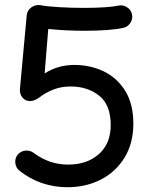

<svg xmlns="http://www.w3.org/2000/svg" viewBox="-20 -721 608 779"><path d="M515.6 -662.6Q519.5 -644.5 509 -628.2Q498.5 -611.8 480 -607.9Q425.8 -596.2 323.7 -596.2Q284.7 -596.2 246.6 -598.1Q208.5 -600.1 175.8 -603.5L161.1 -422.9Q214.4 -457.5 281.7 -457.5Q346.7 -457.5 400.9 -431.4Q455.1 -405.3 488 -352.3Q521 -299.3 521 -219.2Q521 -140.1 485.8 -82.3Q450.7 -24.4 390.1 7.1Q329.6 38.6 253.4 38.6Q200.2 38.6 150.9 22Q101.6 5.4 59.1 -28.3Q44.4 -40 42.2 -59.3Q40 -78.6 51.8 -93.3Q64 -107.9 82.8 -109.9Q101.6 -111.8 116.7 -100.6Q147.5 -77.6 182.1 -65.4Q216.8 -53.2 256.8 -53.2Q333 -53.2 381.1 -95.7Q429.2 -138.2 429.2 -213.9Q429.2 -295.4 382.3 -332.8Q335.4 -370.1 267.1 -370.1Q228.5 -370.1 196.5 -357.7Q164.6 -345.2 137.7 -324.2Q129.4 -318.8 120.8 -314.9Q112.3 -311 101.6 -311Q82.5 -311 70.8 -325.4Q59.1 -339.8 61 -361.3L88.4 -659.2Q90.3 -679.2 107.7 -691.4Q125 -703.6 146 -699.7Q170.4 -694.8 220.2 -691.9Q270 -689 320.3 -689Q365.7 -689 403.1 -691.4Q440.4 -693.8 460.4 -698.2Q479 -702.1 495.4 -691.7Q511.7 -681.2 515.6 -662.6Z"/></svg>

Font: Mikhak Medium
Style: Regular
Weight: 500
Designer: Amin Abedi
Version: Version 3.3